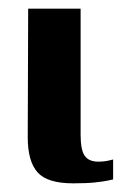

<svg xmlns="http://www.w3.org/2000/svg" viewBox="-20 -419 289 443"><path d="M149 4Q89 4 66.5 -21.5Q44 -47 44 -102L45 -399H166V-108Q166 -73 175.5 -59.5Q185 -46 207 -46Q219 -46 228.5 -48Q238 -50 241 -51V-5Q237 -4 227 -2Q217 0 198.5 2Q180 4 149 4Z"/></svg>

Font: Genos Thin SemiBold
Style: Regular
Weight: 600
Version: Version 1.010